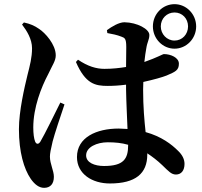

<svg xmlns="http://www.w3.org/2000/svg" viewBox="-20 -855 970 923"><path d="M819 -621C876 -621 923 -669 923 -728C923 -787 876 -835 819 -835C762 -835 715 -788 715 -728C715 -669 762 -621 819 -621ZM192 48C222 48 239 29 239 -5C239 -35 220 -67 220 -102C220 -117 224 -137 233 -175C242 -210 272 -300 290 -353L270 -362C246 -314 195 -209 174 -174C165 -160 155 -161 149 -174C143 -189 140 -213 140 -242C140 -338 178 -435 212 -499C233 -544 248 -563 248 -589C248 -642 196 -698 168 -716C145 -732 126 -740 95 -747L86 -737C109 -707 134 -667 134 -623C134 -579 124 -541 112 -494C98 -436 71 -322 71 -234C71 -124 95 -43 128 5C147 32 168 48 192 48ZM819 -660C782 -660 753 -691 753 -728C753 -766 782 -795 819 -795C856 -795 884 -766 884 -728C884 -690 856 -660 819 -660ZM498 -442C526 -442 556 -444 586 -448V-426C587 -362 591 -291 593 -235L551 -237C444 -237 350 -195 350 -100C350 -18 424 27 508 27C632 27 688 -21 688 -112V-118C712 -102 736 -84 760 -61C791 -31 804 -16 826 -16C851 -16 867 -35 867 -67C867 -89 857 -110 836 -130C805 -161 756 -199 680 -220C674 -275 668 -342 668 -424L669 -461C719 -472 761 -484 781 -492C823 -510 840 -517 840 -549C840 -578 801 -595 768 -595C762 -595 737 -579 674 -557C677 -584 680 -606 683 -621C688 -655 698 -664 698 -687C698 -715 640 -747 578 -748C552 -748 517 -727 494 -710L496 -696C519 -692 543 -687 563 -679C579 -673 587 -671 587 -629L586 -533C555 -528 521 -524 482 -524C443 -524 402 -536 355 -568L345 -557C391 -451 438 -442 498 -442ZM596 -159V-157C596 -91 574 -57 480 -57C435 -57 394 -73 394 -108C394 -148 446 -171 498 -171C533 -171 565 -168 596 -159Z"/></svg>

Font: GenRyuMin2 TW B
Style: Regular
Weight: 700
Version: Version 2.100;PS 2.1;hotconv 16.6.51;makeotf.lib2.5.65220 DE